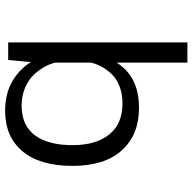

<svg xmlns="http://www.w3.org/2000/svg" viewBox="-21 -531 752 750"><g transform="rotate(-90 355.0 -156.0)"><path d="M297 -512Q363 -512 411.2 -484.5Q459.5 -457 487.5 -411L495.5 -500H564.5V200H485.5V-76.5Q431 11 308.5 11Q203.5 11 142.8 -56Q82 -123 82 -249Q82 -376 139 -444Q196 -512 297 -512ZM163 -249Q163 -157 204.8 -105.2Q246.5 -53.5 326 -53.5Q364.5 -53.5 395 -66Q425.5 -78.5 443.2 -98.5Q461 -118.5 471 -138Q481 -157.5 485.5 -177V-315.5Q481 -335.5 469.8 -356.5Q458.5 -377.5 439 -398.8Q419.5 -420 387.8 -433.8Q356 -447.5 317.5 -447.5Q239.5 -447.5 201.2 -395.2Q163 -343 163 -249Z"/></g></svg>

Font: League Mono Light
Style: Regular
Weight: 300
Width: 6
Designer: Tyler Finck
Foundry: The League of Moveable Type / Tyler Finck
Version: Version 2.210